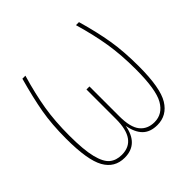

<svg xmlns="http://www.w3.org/2000/svg" viewBox="-171 -852 1034 1034"><g transform="rotate(-45 345.5 -335.5)"><path d="M622 -285Q622 -120 582 -55Q542 10 469 10Q415 10 385 -20Q355 -50 345 -108Q324 10 220 10Q144 10 106.5 -56.5Q69 -123 69 -286Q69 -395 84 -480.5Q99 -566 131 -681H154Q122 -572 107.5 -483Q93 -394 93 -286Q93 -177 108 -117Q123 -57 150.5 -34.5Q178 -12 220 -12Q334 -12 334 -171V-396H357V-169Q357 -85 386.5 -48.5Q416 -12 469 -12Q531 -12 565 -71Q599 -130 599 -285Q599 -394 584.5 -484Q570 -574 539 -681H562Q593 -573 607.5 -485Q622 -397 622 -285Z"/></g></svg>

Font: Fira Sans Extra Condensed Thin
Style: Regular
Weight: 250
Width: 1
Designer: Carrois Corporate & Edenspiekermann AG
Foundry: Carrois Corporate GbR & Edenspiekermann AG
Version: Version 4.203